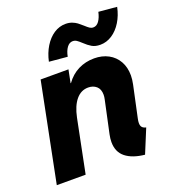

<svg xmlns="http://www.w3.org/2000/svg" viewBox="-136 -850 868 962"><g transform="rotate(-20 297.5 -368.5)"><path d="M335.9 -108.9Q335.9 -127.4 340.3 -148.4L377.4 -321.3Q380.4 -334.5 380.4 -345.7Q380.4 -376 363 -391.1Q345.7 -406.2 319.3 -406.2Q281.2 -406.2 254.6 -374.5Q228 -342.8 215.8 -283.7L158.7 0H4.9L109.9 -525.4H258.3L244.6 -456.5H246.6Q273.9 -494.6 312.5 -513.9Q351.1 -533.2 397.5 -533.2Q439.9 -533.2 472.7 -515.6Q505.4 -498 523.7 -465.8Q542 -433.6 542 -390.1Q542 -369.1 536.6 -343.3L500.5 -174.8Q497.6 -161.6 497.6 -151.9Q497.6 -136.7 504.4 -129.2Q511.2 -121.6 524.9 -118.7L472.7 7.8Q407.2 1 371.6 -27.6Q335.9 -56.2 335.9 -108.9ZM321.8 -744.6Q340.8 -744.6 356 -738.8Q371.1 -732.9 381.6 -725.1Q392.1 -717.3 406.2 -704.6Q419.9 -691.9 428.7 -686Q437.5 -680.2 447.8 -680.2Q465.8 -680.2 478.5 -698Q491.2 -715.8 497.6 -745.1L594.7 -736.3Q585.9 -693.4 564.9 -659.2Q543.9 -625 514.4 -605.7Q484.9 -586.4 451.2 -586.4Q424.8 -586.4 407.2 -596.7Q389.6 -606.9 370.1 -625.5Q356 -638.7 346.7 -644.8Q337.4 -650.9 326.2 -650.9Q308.1 -650.9 295.2 -633.3Q282.2 -615.7 276.4 -585.9L179.2 -594.7Q188.5 -638.2 209.5 -672.4Q230.5 -706.5 259.5 -725.6Q288.6 -744.6 321.8 -744.6Z"/></g></svg>

Font: Reddit Sans Fudge ExBold Italic
Style: Regular
Weight: 800
Italic angle: -11.25°
Designer: Stephen Hutchings
Version: Version 1.013